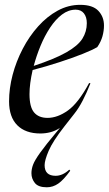

<svg xmlns="http://www.w3.org/2000/svg" viewBox="-20 -542 450 794"><path d="M288 -72.5 246.5 -19.5Q198 42.5 181.2 81.8Q164.5 121 164.5 141Q164.5 185 210 185Q239 185 266.5 159.5L270.5 164Q243 202 221 217.2Q199 232.5 173.5 232.5Q138.5 232.5 124.2 214.8Q110 197 110 174.5Q110 157 116.8 139Q123.5 121 145.8 89.8Q168 58.5 215 2.5L228 -13Q208.5 -0.5 188.2 4.8Q168 10 147 10Q85.5 10 51.5 -24Q17.5 -58 17.5 -123Q17.5 -176.5 32.2 -232.5Q47 -288.5 74 -340.2Q101 -392 137.8 -433Q174.5 -474 218.5 -498Q262.5 -522 311.5 -522Q363.5 -522 386.8 -497.2Q410 -472.5 410 -436.5Q410 -415 403.8 -392.2Q397.5 -369.5 382.5 -347.5Q364 -336 322 -319.2Q280 -302.5 225.5 -284.8Q171 -267 115 -252.5Q102 -195.5 102 -152.5Q102 -99.5 121 -77Q140 -54.5 176.5 -54.5Q218 -54.5 261 -85.2Q304 -116 348.5 -198.5L354 -197.5Q338.5 -158 322 -126.2Q305.5 -94.5 288 -72.5ZM293 -502Q263 -502 236.2 -481.8Q209.5 -461.5 187 -427.5Q164.5 -393.5 147.5 -352.2Q130.5 -311 119.5 -269.5Q207 -298.5 254.8 -325.8Q302.5 -353 320.8 -382.2Q339 -411.5 339 -446Q339 -471.5 327 -486.8Q315 -502 293 -502Z"/></svg>

Font: Newsreader Display
Style: Italic
Weight: 400
Italic angle: -17°
Designer: Hugues Gentile
Foundry: Production Type
Version: Version 1.001